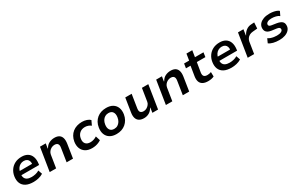

<svg xmlns="http://www.w3.org/2000/svg" viewBox="208 -2113 5534 3595"><g transform="rotate(-30 2975.5 -316.0)"><path d="M322 10Q221 10 158.5 -23.5Q96 -57 71 -118.5Q46 -180 59 -263Q71 -337 110 -393Q149 -449 211.5 -481Q274 -513 358 -513Q433 -513 484.5 -481.5Q536 -450 558.5 -390Q581 -330 571 -245L567 -215H160L172 -299H479L461 -277Q469 -324 458 -356.5Q447 -389 420.5 -406.5Q394 -424 352 -424Q311 -424 277 -405Q243 -386 221 -353Q199 -320 191 -275L187 -254Q178 -200 192 -163Q206 -126 242.5 -107.5Q279 -89 336 -89Q376 -89 420.5 -99Q465 -109 502 -132L532 -45Q486 -16 429.5 -3Q373 10 322 10Z M672 0 752 -503H877L860 -401H867Q901 -462 954 -487.5Q1007 -513 1066 -513Q1129 -513 1167 -488.5Q1205 -464 1219 -415.5Q1233 -367 1222 -295L1176 0H1038L1083 -289Q1089 -324 1083 -347.5Q1077 -371 1058 -384.5Q1039 -398 1004 -398Q967 -398 934.5 -380.5Q902 -363 881 -335Q860 -307 854 -271L811 0Z M1588 10Q1504 10 1448 -24.5Q1392 -59 1368 -120.5Q1344 -182 1356 -262Q1366 -322 1392.5 -369Q1419 -416 1459 -448Q1499 -480 1551 -496.5Q1603 -513 1662 -513Q1716 -513 1763 -497Q1810 -481 1836 -454L1790 -357Q1766 -378 1732 -390Q1698 -402 1664 -402Q1628 -402 1599 -392Q1570 -382 1547.5 -362.5Q1525 -343 1510 -315Q1495 -287 1490 -251Q1479 -180 1512.5 -141Q1546 -102 1615 -102Q1650 -102 1687.5 -114Q1725 -126 1754 -146L1785 -48Q1762 -32 1731 -18.5Q1700 -5 1664 2.5Q1628 10 1588 10Z M2116 10Q2031 10 1975 -24.5Q1919 -59 1895.5 -121Q1872 -183 1885 -262Q1894 -322 1920 -368.5Q1946 -415 1985.5 -447.5Q2025 -480 2075 -496.5Q2125 -513 2184 -513Q2270 -513 2325.5 -479Q2381 -445 2404.5 -384.5Q2428 -324 2416 -243Q2406 -183 2380 -136.5Q2354 -90 2315 -57Q2276 -24 2226 -7Q2176 10 2116 10ZM2125 -96Q2169 -96 2201 -115.5Q2233 -135 2255 -170Q2277 -205 2284 -253Q2295 -323 2267 -365.5Q2239 -408 2175 -408Q2133 -408 2100 -389Q2067 -370 2045.5 -335Q2024 -300 2017 -253Q2006 -182 2034 -139Q2062 -96 2125 -96Z M2710 10Q2649 10 2608.5 -14.5Q2568 -39 2553 -87Q2538 -135 2549 -204L2596 -503H2734L2688 -211Q2683 -180 2688.5 -156.5Q2694 -133 2714 -120Q2734 -107 2768 -107Q2803 -107 2834 -124.5Q2865 -142 2887 -170Q2909 -198 2913 -230L2956 -503H3094L3015 0H2892L2908 -104H2902Q2870 -46 2820.5 -18Q2771 10 2710 10Z M3184 0 3264 -503H3389L3372 -401H3379Q3413 -462 3466 -487.5Q3519 -513 3578 -513Q3641 -513 3679 -488.5Q3717 -464 3731 -415.5Q3745 -367 3734 -295L3688 0H3550L3595 -289Q3601 -324 3595 -347.5Q3589 -371 3570 -384.5Q3551 -398 3516 -398Q3479 -398 3446.5 -380.5Q3414 -363 3393 -335Q3372 -307 3366 -271L3323 0Z M4097 10Q4026 10 3982.5 -14.5Q3939 -39 3923.5 -84.5Q3908 -130 3918 -196L3952 -407H3853L3868 -503H3977L3999 -642H4125L4103 -503H4287L4273 -407H4088L4054 -201Q4046 -146 4067.5 -121.5Q4089 -97 4139 -97Q4160 -97 4182 -101Q4204 -105 4223 -113L4225 -16Q4196 -2 4163.5 4Q4131 10 4097 10Z M4603 10Q4502 10 4439.5 -23.5Q4377 -57 4352 -118.5Q4327 -180 4340 -263Q4352 -337 4391 -393Q4430 -449 4492.5 -481Q4555 -513 4639 -513Q4714 -513 4765.5 -481.5Q4817 -450 4839.5 -390Q4862 -330 4852 -245L4848 -215H4441L4453 -299H4760L4742 -277Q4750 -324 4739 -356.5Q4728 -389 4701.5 -406.5Q4675 -424 4633 -424Q4592 -424 4558 -405Q4524 -386 4502 -353Q4480 -320 4472 -275L4468 -254Q4459 -200 4473 -163Q4487 -126 4523.5 -107.5Q4560 -89 4617 -89Q4657 -89 4701.5 -99Q4746 -109 4783 -132L4813 -45Q4767 -16 4710.5 -3Q4654 10 4603 10Z M4953 0 5033 -503H5151L5132 -380H5138Q5164 -435 5213 -471Q5262 -507 5324 -509L5389 -513L5381 -385L5281 -376Q5239 -373 5207.5 -355.5Q5176 -338 5156.5 -310Q5137 -282 5131 -247L5092 0Z M5636 10Q5565 10 5507 -4.5Q5449 -19 5413 -47L5453 -135Q5476 -118 5507.5 -107Q5539 -96 5572.5 -91Q5606 -86 5636 -86Q5694 -86 5727.5 -102Q5761 -118 5765 -145Q5768 -168 5754 -182Q5740 -196 5704 -202L5591 -217Q5517 -228 5486.5 -265.5Q5456 -303 5465 -365Q5472 -406 5502 -439Q5532 -472 5586.5 -492.5Q5641 -513 5717 -513Q5756 -513 5793.5 -507Q5831 -501 5863 -489Q5895 -477 5914 -459L5872 -371Q5844 -395 5798 -406Q5752 -417 5708 -417Q5652 -417 5621 -400Q5590 -383 5586 -358Q5582 -336 5596 -322.5Q5610 -309 5644 -304L5749 -288Q5830 -274 5862.5 -239Q5895 -204 5885 -136Q5878 -94 5845 -60.5Q5812 -27 5758.5 -8.5Q5705 10 5636 10Z"/></g></svg>

Font: Nunito Sans 6pt
Style: Bold Italic
Weight: 700
Italic angle: -9°
Version: Version 3.101;gftools[0.9.27]